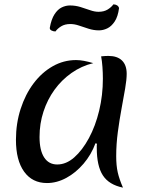

<svg xmlns="http://www.w3.org/2000/svg" viewBox="-20 -826 675 879"><path d="M417 -170Q398 -118 362.5 -76.5Q327 -35 283.5 -11.5Q240 12 195 12Q128 12 90.5 -40Q53 -92 53 -186Q53 -261 74.5 -327.5Q96 -394 133.5 -444Q171 -494 221 -522.5Q271 -551 328 -551Q345 -551 364 -547.5Q383 -544 407 -537Q353 -524 307.5 -492Q262 -460 229.5 -415Q197 -370 179 -315Q161 -260 161 -199Q161 -138 182 -105.5Q203 -73 242 -73Q283 -73 320 -105.5Q357 -138 387 -193.5Q417 -249 434 -319.5Q451 -390 451 -466Q451 -492 449 -519.5Q447 -547 443 -568Q453 -569 461 -569.5Q469 -570 476 -570Q517 -570 538.5 -549Q560 -528 560 -488Q560 -462 553 -421Q546 -380 536.5 -329Q527 -278 519.5 -222Q512 -166 512 -111Q512 -68 519 -37Q526 -6 543 33Q479 20 451 -23Q423 -66 423 -149Q423 -157 423 -160.5Q423 -164 424 -168ZM234 -682Q224 -682 215.5 -686.5Q207 -691 208 -699Q215 -738 229.5 -760.5Q244 -783 262.5 -792Q281 -801 300 -801Q325 -801 348 -794Q371 -787 392 -779.5Q413 -772 431 -772Q456 -772 473 -782.5Q490 -793 499 -806Q509 -806 516 -801.5Q523 -797 525 -789Q520 -750 505 -727.5Q490 -705 471 -696Q452 -687 433 -687Q409 -687 385.5 -694.5Q362 -702 341.5 -709Q321 -716 302 -716Q277 -716 260 -705.5Q243 -695 234 -682Z"/></svg>

Font: Merienda
Style: Regular
Weight: 400
Designer: Eduardo Rodriguez Tunni
Foundry: Eduardo Rodriguez Tunni
Version: Version 2.001